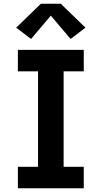

<svg xmlns="http://www.w3.org/2000/svg" viewBox="-20 -1000 540 1020"><path d="M75 0V-114H182V-621H75V-735H425V-621H318V-114H425V0ZM145 -793 66 -853 197 -980H303L434 -853L355 -793L250 -917Z"/></svg>

Font: Iosevka SS04 Heavy
Style: Regular
Weight: 900
Monospace: yes
Designer: Belleve Invis
Foundry: Belleve Invis
Version: Version 19.0.0; ttfautohint (v1.8.4)